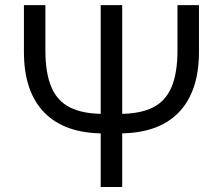

<svg xmlns="http://www.w3.org/2000/svg" viewBox="-20 -748 892 768"><path d="M689.9 -727.5H775.9V-540.5Q775.9 -460.4 755.1 -399.4Q734.4 -338.4 693.8 -297.1Q653.3 -255.9 594 -235.1Q534.7 -214.4 457.5 -214.4H394.5Q316.9 -214.4 257.8 -235.1Q198.7 -255.9 158 -297.1Q117.2 -338.4 96.4 -399.4Q75.7 -460.4 75.7 -540.5V-727.5H161.6V-546.4Q161.6 -456.1 185.3 -399.9Q209 -343.8 260.3 -318.1Q311.5 -292.5 394 -292.5H457.5Q540.5 -292.5 591.6 -318.1Q642.6 -343.8 666.3 -399.9Q689.9 -456.1 689.9 -546.4ZM382.8 -727.5H468.8V0H382.8Z"/></svg>

Font: Inter 28pt
Style: Regular
Weight: 400
Designer: Rasmus Andersson
Foundry: rsms
Version: Version 4.001;git-66647c0bb